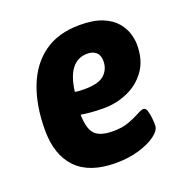

<svg xmlns="http://www.w3.org/2000/svg" viewBox="-103 -625 703 728"><g transform="rotate(-20 248.5 -261.5)"><path d="M245 8Q140 8 87 -46Q34 -100 34 -201Q34 -300 63 -374.5Q92 -449 149.5 -490Q207 -531 293 -531Q350 -531 385.5 -516Q421 -501 440 -478Q459 -455 466 -430.5Q473 -406 473 -386Q473 -325 444.5 -284.5Q416 -244 370 -223.5Q324 -203 273 -203Q244 -203 221.5 -205Q199 -207 181 -210Q182 -153 203 -131Q224 -109 277 -109Q313 -109 340 -119Q367 -129 385 -139Q403 -149 412 -149Q421 -149 425.5 -135.5Q430 -122 431.5 -105Q433 -88 433 -76Q433 -56 407 -36.5Q381 -17 338.5 -4.5Q296 8 245 8ZM230 -296Q286 -296 309 -317.5Q332 -339 332 -372Q332 -396 318.5 -407.5Q305 -419 284 -419Q205 -419 190 -299Q198 -297 209 -296.5Q220 -296 230 -296Z"/></g></svg>

Font: Asap Semi Condensed Semi Condensed Regular
Style: Bold Italic
Weight: 700
Width: 4
Italic angle: -6°
Designer: Pablo Cosgaya
Foundry: Omnibus-Type
Version: Version 3.001; ttfautohint (v1.8.4.7-5d5b)